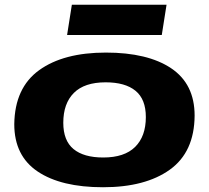

<svg xmlns="http://www.w3.org/2000/svg" viewBox="-20 -777 877 807"><path d="M413 10Q237 10 138.5 -56Q40 -122 40 -255Q42 -408 144.5 -482Q247 -556 425 -556Q601 -556 699.5 -490Q798 -424 798 -291Q797 -138 694 -64Q591 10 413 10ZM414 -115Q503 -115 548 -159.5Q593 -204 593 -285Q593 -360 549.5 -395.5Q506 -431 424 -431Q335 -431 290.5 -386.5Q246 -342 246 -261Q246 -186 289 -150.5Q332 -115 414 -115ZM262 -630 282 -757H680L660 -630Z"/></svg>

Font: Georama ExtraExtended
Style: Bold Italic
Weight: 700
Width: 8
Italic angle: -9°
Designer: Jean-Baptiste Levee
Foundry: Production Type
Version: Version 1.000